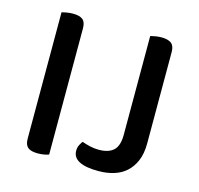

<svg xmlns="http://www.w3.org/2000/svg" viewBox="-94 -714 854 826"><g transform="rotate(15 333.0 -301.0)"><path d="M190 -2Q183 1 169.5 3.5Q156 6 141 6Q110 6 96.5 -5.5Q83 -17 83 -44V-607Q91 -609 104.5 -611.5Q118 -614 133 -614Q162 -614 176 -603Q190 -592 190 -564ZM390 -77Q434 -77 456 -97.5Q478 -118 478 -166V-607Q485 -609 499 -611.5Q513 -614 527 -614Q556 -614 570.5 -603Q585 -592 585 -564V-157Q585 -112 571.5 -80Q558 -48 535 -27.5Q512 -7 480.5 2.5Q449 12 412 12Q356 12 327 -3Q298 -18 298 -48Q298 -63 304 -74.5Q310 -86 315 -92Q332 -86 351 -81.5Q370 -77 390 -77Z"/></g></svg>

Font: Baloo Bhaina 2 Medium
Style: Regular
Weight: 500
Designer: Yesha Goshar, Manish Minz, Shuchita Grover and Ek Type
Foundry: Ek Type
Version: Version 1.640;hotconv 1.0.111;makeotfexe 2.5.65597; ttfautoh